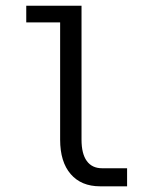

<svg xmlns="http://www.w3.org/2000/svg" viewBox="-20 -655 540 675"><path d="M266.6 -164.1Q266.6 -114.3 285.2 -88.9Q303.7 -63.5 338.9 -63.5H426.8V0H332Q265.6 0 228.5 -43Q191.4 -85.9 191.4 -164.1V-576.2H72.3V-634.8H266.6Z"/></svg>

Font: BabelStone Pseudographica Colour
Style: Regular
Weight: 400
Designer: Andrew West
Foundry: BabelStone
Version: Version 16.0.0